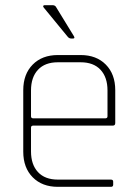

<svg xmlns="http://www.w3.org/2000/svg" viewBox="-20 -723 531 743"><path d="M263 -574H255Q247 -574 241 -582L149 -694Q146 -698 147.5 -700.5Q149 -703 153 -703H183Q194 -703 198 -694L266 -583Q271 -574 263 -574ZM409 0H204Q143 0 106.5 -37Q70 -74 70 -136V-374Q70 -436 106.5 -473Q143 -510 204 -510H292Q353 -510 389.5 -473Q426 -436 426 -374V-247Q426 -237 417 -237H109Q100 -237 100 -229V-137Q100 -86 127 -57Q154 -28 204 -28H409Q418 -28 418 -20V-8Q418 0 409 0ZM109 -265H387Q396 -265 396 -273V-373Q396 -424 369 -453Q342 -482 292 -482H204Q154 -482 127 -453Q100 -424 100 -373V-273Q100 -265 109 -265Z"/></svg>

Font: Rajdhani Light
Style: Regular
Weight: 300
Designer: Satya Rajpurohit, Jyotish Sonowal
Foundry: Indian Type Foundry
Version: Version 1.201;PS 1.0;hotconv 1.0.78;makeotf.lib2.5.61930; tt